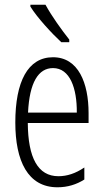

<svg xmlns="http://www.w3.org/2000/svg" viewBox="-20 -785 439 815"><path d="M173 -765H109V-757C138 -710 201 -642 240 -606H274V-617C241 -659 201 -714 173 -765ZM205 -542C98 -542 45 -438 45 -265C45 -102 98 10 224 10C267 10 305 -2 338 -23V-74C301 -49 265 -37 228 -37C141 -37 99 -115 98 -263H356V-305C356 -432 313 -542 205 -542ZM205 -496C277 -496 307 -410 306 -307H99C105 -435 143 -496 205 -496Z"/></svg>

Font: Noto Sans Georgian ExtraCondensed Light
Style: Regular
Weight: 300
Width: 2
Designer: Monotype Design Team, Akaki Razmadze
Foundry: Google LLC
Version: Version 2.005